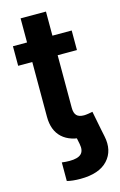

<svg xmlns="http://www.w3.org/2000/svg" viewBox="-133 -732 627 1000"><g transform="rotate(-15 180.0 -232.0)"><path d="M99.1 204.6V104.5Q109.9 106 120.4 106.7Q130.9 107.4 140.6 107.4Q185.5 107.4 203.4 90.1Q221.2 72.8 213.9 36.1L205.6 -4.9H341.8L349.1 30.3Q366.2 110.8 319.3 161.6Q272.5 212.4 170.9 212.4Q149.9 212.4 131.3 210.4Q112.8 208.5 99.1 204.6ZM326.7 -545.9V-440.4H9.8V-545.9ZM85.9 -675.8H222.7V-156.7Q222.7 -128.9 234.9 -115.7Q247.1 -102.5 274.9 -102.5Q283.2 -102.5 298.1 -104.7Q313 -106.9 321.3 -108.9L341.8 -4.9Q318.8 2 295.9 4.6Q272.9 7.3 252 7.3Q171.4 7.3 128.7 -32Q85.9 -71.3 85.9 -145Z"/></g></svg>

Font: Inter Cardless
Style: Bold
Weight: 700
Designer: Rasmus Andersson
Foundry: rsms
Version: Version 4.001;git-9221beed3